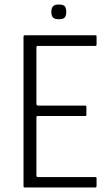

<svg xmlns="http://www.w3.org/2000/svg" viewBox="-20 -829 484 849"><path d="M90 0Q84 0 84 -6V-667Q84 -673 90 -673H401Q405 -673 406 -672Q407 -671 407 -666V-633Q407 -629 406 -627.5Q405 -626 401 -626H147Q143 -626 142 -624Q141 -622 141 -619V-370Q141 -367 143 -364.5Q145 -362 148 -362H356Q360 -362 361 -361Q362 -360 362 -355V-323Q362 -319 361 -317.5Q360 -316 356 -316H147Q143 -316 142 -314.5Q141 -313 141 -309V-55Q141 -51 142 -48.5Q143 -46 148 -46H400Q405 -46 406 -45Q407 -44 407 -39V-8Q407 -3 405.5 -1.5Q404 0 400 0ZM273 -777Q273 -760 266.5 -752Q260 -744 240 -744Q221 -744 214 -752Q207 -760 207 -777Q207 -792 214 -800.5Q221 -809 240 -809Q261 -809 267 -800.5Q273 -792 273 -777Z"/></svg>

Font: Glory Thin Light
Style: Regular
Weight: 300
Version: Version 1.011